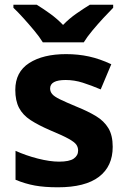

<svg xmlns="http://www.w3.org/2000/svg" viewBox="-20 -786 537 816"><path d="M459 -162Q459 -79 400.5 -34.5Q342 10 226 10Q169 10 128 2.5Q87 -5 46 -22V-145Q90 -125 141 -112Q192 -99 231 -99Q275 -99 293.5 -112Q312 -125 312 -146Q312 -160 304.5 -171Q297 -182 272 -196Q247 -210 194 -232Q143 -254 110 -275.5Q77 -297 61 -327.5Q45 -358 45 -404Q45 -480 104 -518Q163 -556 261 -556Q312 -556 358 -546Q404 -536 453 -513L408 -406Q368 -423 332 -434.5Q296 -446 259 -446Q226 -446 209.5 -437Q193 -428 193 -410Q193 -397 201.5 -386.5Q210 -376 234.5 -364Q259 -352 307 -332Q354 -313 388 -292.5Q422 -272 440.5 -241.5Q459 -211 459 -162ZM162 -606Q148 -629 125.5 -656Q103 -683 79.5 -709Q56 -735 37 -753V-766H136Q162 -750 192 -728.5Q222 -707 248 -680Q274 -707 305 -728.5Q336 -750 362 -766H461V-753Q443 -735 419 -709Q395 -683 372.5 -656Q350 -629 336 -606Z"/></svg>

Font: Noto Sans Sora Sompeng
Style: Bold
Weight: 700
Designer: Monotype Design Team. David Williams.
Foundry: Monotype Imaging Inc.
Version: Version 2.101